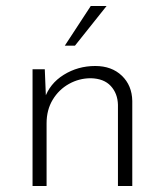

<svg xmlns="http://www.w3.org/2000/svg" viewBox="-20 -623 552 643"><path d="M130 -391 135 -268 129 -292Q146 -343 193.5 -372.5Q241 -402 299 -402Q354 -402 388 -369.5Q422 -337 423 -285V0H375V-272Q374 -310 351 -335Q328 -360 284 -361Q245 -361 211 -342Q177 -323 156.5 -289Q136 -255 136 -210V0H89V-391ZM337 -603 231 -470H197L284 -603Z"/></svg>

Font: Josefin Sans Thin Light
Style: Regular
Weight: 300
Version: Version 2.000